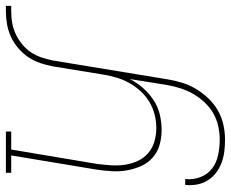

<svg xmlns="http://www.w3.org/2000/svg" viewBox="-86 -474 783 651"><g transform="rotate(-90 305.5 -148.5)"><path d="M158 223Q137 223 117 220.5Q97 218 78.5 211Q60 204 45 192.5Q30 181 19.5 164.5Q9 148 5.5 128.5Q2 109 4 88H24Q21 115 30.5 139.5Q40 164 59.5 179Q79 194 105 199.5Q131 205 158 205Q180 205 203 200Q226 195 247 183Q268 171 285 152.5Q302 134 313.5 113.5Q325 93 332 70.5Q339 48 343 25L363 -100Q351 -76 332.5 -55Q314 -34 291 -19Q268 -4 242 2Q216 8 190 8Q164 8 139.5 1Q115 -6 96.5 -22.5Q78 -39 68 -61.5Q58 -84 53.5 -109Q49 -134 50.5 -160.5Q52 -187 56 -213L104 -502H45V-520H185V-502H124L75 -210Q72 -186 70.5 -162.5Q69 -139 72.5 -116Q76 -93 85.5 -72.5Q95 -52 112 -37.5Q129 -23 151 -16.5Q173 -10 197 -10Q219 -10 241.5 -15.5Q264 -21 284.5 -33Q305 -45 321.5 -63Q338 -81 349.5 -101.5Q361 -122 367.5 -144Q374 -166 378 -189L406 -361Q410 -382 417 -403Q424 -424 436.5 -443Q449 -462 467 -477.5Q485 -493 505.5 -502.5Q526 -512 548 -516Q570 -520 591 -520H611V-502H591Q572 -502 552.5 -498.5Q533 -495 515 -486.5Q497 -478 480.5 -464.5Q464 -451 453 -434Q442 -417 436 -398.5Q430 -380 426 -361L362 28Q358 53 350.5 77.5Q343 102 329.5 124.5Q316 147 297.5 166.5Q279 186 256 199Q233 212 207.5 217.5Q182 223 158 223Z"/></g></svg>

Font: Iosevka Curly Slab Thin
Style: Italic
Weight: 100
Italic angle: -9°
Monospace: yes
Designer: Belleve Invis
Foundry: Belleve Invis
Version: Version 22.1.2; ttfautohint (v1.8.4)